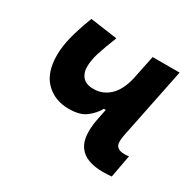

<svg xmlns="http://www.w3.org/2000/svg" viewBox="-123 -666 831 814"><g transform="rotate(30 293.0 -259.0)"><path d="M212.4 -149.4Q143.1 -149.4 99.1 -193.1Q55.2 -236.8 55.2 -322.3Q55.2 -363.8 67.1 -411.9Q79.1 -460 105 -527.8L237.8 -509.3Q213.9 -450.2 202.1 -412.4Q190.4 -374.5 190.4 -342.8Q190.4 -313 207.3 -293.9Q224.1 -274.9 260.7 -274.9Q305.7 -274.9 338.4 -305.7Q371.1 -336.4 385.7 -397L410.6 -517.6H542.5L471.2 -167Q468.3 -150.9 468.3 -139.2Q468.3 -122.1 475.1 -114.3Q486.8 -101.1 512.2 -101.1Q522.9 -101.1 534.2 -103L513.7 7.8Q503.4 8.8 491.7 9.3Q480 9.8 471.7 9.8Q386.2 9.8 354 -35.2Q333.5 -62.5 333.5 -111.3Q333.5 -140.6 341.3 -178.2L350.6 -224.1H341.3Q325.2 -194.8 295.7 -172.1Q266.1 -149.4 212.4 -149.4Z"/></g></svg>

Font: CaskaydiaCove NFP
Style: Bold Italic
Weight: 700
Italic angle: -10°
Designer: Aaron Bell
Foundry: Saja Typeworks
Version: Version 2111.001; VTT 6.35;Nerd Fonts 3.1.1